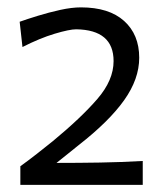

<svg xmlns="http://www.w3.org/2000/svg" viewBox="-20 -831 460 534"><path d="M36.6 -316.9V-368.7Q59.1 -384.8 81.8 -402.6Q104.5 -420.4 127 -438.5Q205.6 -503.4 250.7 -555.7Q295.9 -607.9 295.9 -661.1Q295.9 -748 191.9 -749.5Q173.3 -749.5 131.8 -737.1Q90.3 -724.6 42.5 -700.2L34.7 -770.5Q55.2 -777.8 85.4 -787.1Q115.7 -796.4 147.7 -803.5Q179.7 -810.5 205.1 -810.5Q283.2 -810.5 325.2 -772.7Q367.2 -734.9 367.2 -670.4Q367.2 -611.3 325.4 -552.5Q283.7 -493.7 199.2 -427.7L137.2 -377.9Q197.8 -377.9 258.1 -378.9Q318.4 -379.9 377 -383.3V-316.9Z"/></svg>

Font: Pinar DS4-Regular
Style: Regular
Weight: 400
Designer: Amin Abedi
Version: Version 2.000